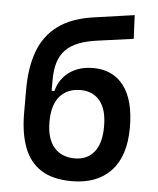

<svg xmlns="http://www.w3.org/2000/svg" viewBox="-53 -786 692 842"><g transform="rotate(5 293.0 -365.0)"><path d="M293.9 9.8Q210 9.8 158.4 -23.4Q106.9 -56.6 83.5 -119.4Q60.1 -182.1 60.1 -271.5V-374.5Q60.1 -469.7 85.9 -540.8Q111.8 -611.8 170.2 -655.8Q228.5 -699.7 325.7 -713.9L505.9 -739.7L510.7 -635.7L352.1 -613.8Q305.2 -607.4 271.2 -594.2Q237.3 -581.1 215.1 -558.8Q192.9 -536.6 182.4 -503.7Q171.9 -470.7 171.9 -424.8V-377.4H184.1Q198.7 -432.6 241.5 -462.6Q284.2 -492.7 345.7 -492.7Q432.1 -492.7 480 -429.9Q527.8 -367.2 527.8 -246.1Q527.8 -121.1 466.6 -55.7Q405.3 9.8 293.9 9.8ZM298.3 -90.8Q353 -90.8 383.8 -128.9Q414.6 -167 414.6 -241.2Q414.6 -315.9 383.8 -353.8Q353 -391.6 298.3 -391.6Q240.2 -391.6 207.3 -353.8Q174.3 -315.9 174.3 -241.2Q174.3 -167 207.3 -128.9Q240.2 -90.8 298.3 -90.8Z"/></g></svg>

Font: Cascadia Code Medium
Style: Regular
Weight: 500
Monospace: yes
Designer: Aaron Bell
Foundry: Saja Typeworks
Version: Version 2407.024